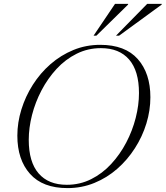

<svg xmlns="http://www.w3.org/2000/svg" viewBox="-20 -955 850 985"><path d="M751.5 -456Q751.5 -388.5 731 -321.5Q710.5 -254.5 672.2 -194.8Q634 -135 581.5 -89Q529 -43 464.2 -16.5Q399.5 10 326.5 10Q199 10 134 -63Q69 -136 69 -259Q69 -326.5 89.8 -393.5Q110.5 -460.5 148.5 -520.2Q186.5 -580 239.2 -626Q292 -672 356.5 -698.5Q421 -725 494 -725Q622 -725 686.8 -652Q751.5 -579 751.5 -456ZM127.5 -237.5Q127.5 -124 178 -65.5Q228.5 -7 322.5 -7Q390 -7 447.5 -35.8Q505 -64.5 550.2 -113.5Q595.5 -162.5 627.5 -223.5Q659.5 -284.5 676.2 -350.2Q693 -416 693 -477.5Q693 -591 642.5 -649.5Q592 -708 498 -708Q430.5 -708 373 -679.2Q315.5 -650.5 270.2 -601.5Q225 -552.5 193 -491.5Q161 -430.5 144.2 -364.8Q127.5 -299 127.5 -237.5ZM575 -772 735 -935H810L809.5 -931.5L591 -772ZM460 -772 570 -935H637.5L637 -931.5L474.5 -772Z"/></svg>

Font: Newsreader 72pt Light
Style: Italic
Weight: 300
Italic angle: -17°
Designer: Hugues Gentile
Foundry: Production Type
Version: Version 1.003; ttfautohint (v1.8.3)